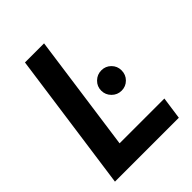

<svg xmlns="http://www.w3.org/2000/svg" viewBox="-212 -856 967 967"><g transform="rotate(-45 271.5 -372.5)"><path d="M34 0 138 -745H274L187 -120H506L489 0ZM382 -300Q352 -300 330.5 -321.5Q309 -343 309 -373Q309 -403 330.5 -424Q352 -445 382 -445Q412 -445 433 -424Q454 -403 454 -373Q454 -342 433 -321Q412 -300 382 -300Z"/></g></svg>

Font: Plus Jakarta Sans
Style: Bold Italic
Weight: 700
Italic angle: -8°
Designer: Gumpita Rahayu
Foundry: Tokotype
Version: Version 2.071; ttfautohint (v1.8.4.7-5d5b);gftools[0.9.29]